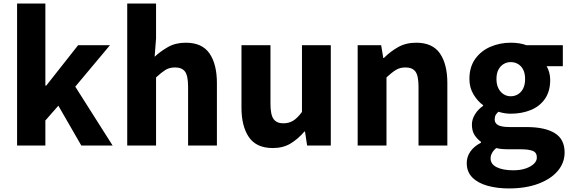

<svg xmlns="http://www.w3.org/2000/svg" viewBox="-20 -818 3210 1079"><path d="M76 0V-798H235V-337H240L419 -564H598L403 -331L613 0H437L308 -224L235 -141V0Z M695 0V-798H857V-602L849 -499Q881 -529 923.5 -553.5Q966 -578 1024 -578Q1116 -578 1157.5 -517.5Q1199 -457 1199 -351V0H1037V-330Q1037 -393 1019.5 -416Q1002 -439 964 -439Q932 -439 909 -424.5Q886 -410 857 -383V0Z M1513 14Q1421 14 1379 -47Q1337 -108 1337 -214V-564H1500V-234Q1500 -173 1517.5 -149Q1535 -125 1572 -125Q1604 -125 1628 -140Q1652 -155 1677 -189V-564H1839V0H1706L1694 -79H1691Q1655 -37 1613 -11.5Q1571 14 1513 14Z M1990 0V-564H2122L2134 -492H2137Q2173 -528 2217 -553Q2261 -578 2319 -578Q2411 -578 2452.5 -517.5Q2494 -457 2494 -351V0H2332V-330Q2332 -393 2314.5 -416Q2297 -439 2259 -439Q2227 -439 2204 -424.5Q2181 -410 2152 -383V0Z M2839 241Q2774 241 2720 226Q2666 211 2634.5 179.5Q2603 148 2603 98Q2603 63 2623.5 33.5Q2644 4 2683 -16V-21Q2662 -36 2647 -59Q2632 -82 2632 -118Q2632 -148 2650 -176.5Q2668 -205 2695 -223V-227Q2665 -248 2641.5 -286.5Q2618 -325 2618 -374Q2618 -442 2651 -487.5Q2684 -533 2737 -555.5Q2790 -578 2850 -578Q2875 -578 2897.5 -574.5Q2920 -571 2938 -564H3143V-446H3052Q3060 -433 3066 -412.5Q3072 -392 3072 -369Q3072 -305 3042.5 -262.5Q3013 -220 2962.5 -199.5Q2912 -179 2850 -179Q2835 -179 2817.5 -181.5Q2800 -184 2781 -190Q2771 -181 2765.5 -171.5Q2760 -162 2760 -146Q2760 -126 2779 -115Q2798 -104 2846 -104H2939Q3042 -104 3097.5 -70Q3153 -36 3153 39Q3153 97 3114.5 142.5Q3076 188 3005.5 214.5Q2935 241 2839 241ZM2850 -277Q2873 -277 2891.5 -288.5Q2910 -300 2920.5 -321.5Q2931 -343 2931 -374Q2931 -405 2920.5 -426Q2910 -447 2891.5 -458Q2873 -469 2850 -469Q2828 -469 2810 -458Q2792 -447 2781 -426.5Q2770 -406 2770 -374Q2770 -343 2781 -321.5Q2792 -300 2810 -288.5Q2828 -277 2850 -277ZM2864 139Q2904 139 2933.5 129Q2963 119 2980 103Q2997 87 2997 67Q2997 39 2974 30Q2951 21 2909 21H2848Q2820 21 2801.5 19.5Q2783 18 2769 14Q2753 27 2745 42Q2737 57 2737 72Q2737 105 2772 122Q2807 139 2864 139Z"/></svg>

Font: Noto Sans TC Thin ExtraBold
Style: Regular
Weight: 800
Version: Version 2.004-H2;hotconv 1.0.118;makeotfexe 2.5.65603